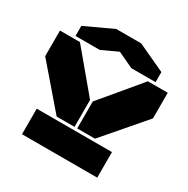

<svg xmlns="http://www.w3.org/2000/svg" viewBox="-195 -1063 1211 1236"><g transform="rotate(30 410.5 -445.0)"><path d="M268.1 -210 9.8 -509.8V-700.2H158.2L400.9 -410.2V-210ZM113.8 -720.2V-794.9L318.8 -890.1H503.9L709 -794.9V-720.2H528.8L412.1 -774.9L293.9 -720.2ZM131.8 0V-189.9H690.9V0ZM420.9 -210V-410.2L663.1 -700.2H811V-509.8L553.2 -210Z"/></g></svg>

Font: Nastup Basic
Style: Regular
Weight: 400
Designer: Maksym Kobuzan
Foundry: Zakznak
Version: Version 1.020;FEAKit 1.0